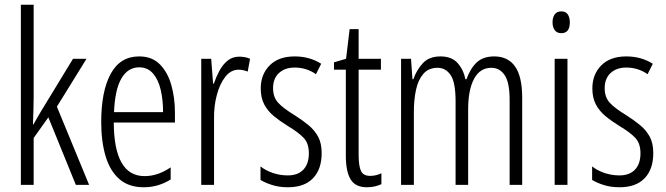

<svg xmlns="http://www.w3.org/2000/svg" viewBox="-20 -780 2809 810"><path d="M122 -372Q122 -341 121 -313Q120 -285 119 -255H121Q130 -271 137.5 -284Q145 -297 154 -312L288 -532H345L220 -330L356 0H300L184 -285L122 -198V0H68V-760H122Z M567 -542Q621 -542 654 -509Q687 -476 702.5 -422Q718 -368 718 -305V-263H460Q461 -37 590 -37Q646 -37 700 -74V-23Q675 -7 646.5 1.5Q618 10 586 10Q523 10 483.5 -24.5Q444 -59 425.5 -121Q407 -183 407 -265Q407 -395 447 -468.5Q487 -542 567 -542ZM567 -496Q520 -496 492.5 -449.5Q465 -403 461 -307H668Q668 -358 658 -401Q648 -444 625.5 -470Q603 -496 567 -496Z M990 -541Q1000 -541 1012 -539Q1024 -537 1035 -532L1025 -478Q1018 -481 1007.5 -483.5Q997 -486 987 -486Q954 -486 930.5 -456Q907 -426 894.5 -378.5Q882 -331 883 -279V0H829V-532H871L879 -427H882Q892 -456 906 -482Q920 -508 940.5 -524.5Q961 -541 990 -541Z M1337 -134Q1337 -66 1300.5 -28Q1264 10 1195 10Q1158 10 1128 0.5Q1098 -9 1079 -21V-78Q1100 -61 1130.5 -50.5Q1161 -40 1194 -40Q1237 -40 1260 -64.5Q1283 -89 1283 -133Q1283 -175 1261.5 -198Q1240 -221 1195 -248Q1161 -269 1135.5 -290Q1110 -311 1095 -339Q1080 -367 1080 -407Q1080 -466 1117.5 -504Q1155 -542 1223 -542Q1286 -542 1335 -511L1313 -467Q1273 -495 1223 -495Q1182 -495 1157 -472Q1132 -449 1132 -408Q1132 -370 1153.5 -346.5Q1175 -323 1223 -294Q1256 -273 1281.5 -252Q1307 -231 1322 -203.5Q1337 -176 1337 -134Z M1542 -38Q1554 -38 1566.5 -41Q1579 -44 1589 -49V-3Q1576 3 1561 6.5Q1546 10 1528 10Q1479 10 1459 -23.5Q1439 -57 1439 -123V-486H1389V-517L1440 -532L1455 -657H1493V-532H1587V-486H1493V-126Q1493 -81 1502.5 -59.5Q1512 -38 1542 -38Z M2065 -542Q2123 -542 2153 -499.5Q2183 -457 2183 -367V0H2130V-359Q2130 -432 2109 -463Q2088 -494 2053 -494Q2005 -494 1980 -447.5Q1955 -401 1955 -319V0H1902V-352Q1902 -433 1881 -463.5Q1860 -494 1826 -494Q1788 -494 1766 -468.5Q1744 -443 1735 -401Q1726 -359 1726 -309V0H1672V-532H1714L1720 -446H1724Q1737 -484 1763.5 -513Q1790 -542 1838 -542Q1886 -542 1911 -513.5Q1936 -485 1943 -446H1948Q1964 -491 1991 -516.5Q2018 -542 2065 -542Z M2348 -732Q2367 -732 2375.5 -719Q2384 -706 2384 -686Q2384 -640 2348 -640Q2330 -640 2320.5 -652.5Q2311 -665 2311 -686Q2311 -706 2320 -719Q2329 -732 2348 -732ZM2374 -532V0H2320V-532Z M2736 -134Q2736 -66 2699.5 -28Q2663 10 2594 10Q2557 10 2527 0.5Q2497 -9 2478 -21V-78Q2499 -61 2529.5 -50.5Q2560 -40 2593 -40Q2636 -40 2659 -64.5Q2682 -89 2682 -133Q2682 -175 2660.5 -198Q2639 -221 2594 -248Q2560 -269 2534.5 -290Q2509 -311 2494 -339Q2479 -367 2479 -407Q2479 -466 2516.5 -504Q2554 -542 2622 -542Q2685 -542 2734 -511L2712 -467Q2672 -495 2622 -495Q2581 -495 2556 -472Q2531 -449 2531 -408Q2531 -370 2552.5 -346.5Q2574 -323 2622 -294Q2655 -273 2680.5 -252Q2706 -231 2721 -203.5Q2736 -176 2736 -134Z"/></svg>

Font: Noto Sans Khmer ExtraCondensed Light
Style: Regular
Weight: 300
Width: 2
Designer: Danh Hong and the Monotype Design Team
Foundry: Monotype Imaging Inc.
Version: Version 2.004; ttfautohint (v1.8.4.7-5d5b)